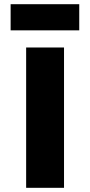

<svg xmlns="http://www.w3.org/2000/svg" viewBox="-20 -898 431 918"><path d="M105 0V-670.9H286.1V0ZM30.8 -752.9V-877.9H358.9V-752.9Z"/></svg>

Font: Syncopate
Style: Bold
Weight: 700
Designer: Astigmatic (AOETI)
Foundry: Astigmatic (AOETI)
Version: Version 1.001 2011